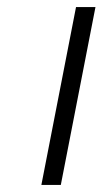

<svg xmlns="http://www.w3.org/2000/svg" viewBox="-20 -493 290 543"><path d="M152 30H97L195 -473H250Z"/></svg>

Font: Cambay Devanagari
Style: Italic
Weight: 400
Italic angle: -11°
Designer: Pooja Saxena
Foundry: Pooja Saxena
Version: Version 1.018;PS 001.018;hotconv 1.0.70;makeotf.lib2.5.58329